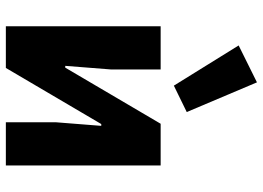

<svg xmlns="http://www.w3.org/2000/svg" viewBox="-138 -738 877 640"><g transform="rotate(90 300.0 -418.5)"><path d="M68 -516H212V-350L200 -198H206L393 -516H532V0H388V-166L400 -318H394L207 0H68ZM132 -776 255 -837 354 -603 266 -560Z"/></g></svg>

Font: iA Writer Duo V
Style: Regular
Weight: 400
Designer: Mike Abbink, Paul van der Laan, Pieter van Rosmalen, Oliver Reichenstein
Foundry: Information Architects Inc.
Version: Version 2.000